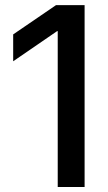

<svg xmlns="http://www.w3.org/2000/svg" viewBox="-20 -748 431 768"><path d="M318.4 -727.5V0H210.9V-623.5H208.5L32.7 -502.9V-610.4L204.1 -727.5Z"/></svg>

Font: Inter 24pt Medium
Style: Regular
Weight: 500
Designer: Rasmus Andersson
Foundry: rsms
Version: Version 4.001;git-66647c0bb